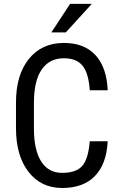

<svg xmlns="http://www.w3.org/2000/svg" viewBox="-20 -937 607 967"><path d="M522.5 -225.6H432.1C427.2 -165.7 414.6 -124.2 394 -101.1C373.5 -78 340 -66.4 293.5 -66.4C246.9 -66.4 211.5 -85.6 187.3 -124C163 -162.4 150.9 -217.6 150.9 -289.6V-419.9C150.9 -493.2 163.9 -548.7 189.9 -586.7C216 -624.6 253.3 -643.6 301.8 -643.6C343.8 -643.6 375 -631.2 395.5 -606.4C416 -581.7 428.2 -540.4 432.1 -482.4H522.5C519.2 -558.9 498.8 -617.8 461.2 -658.9C423.6 -700.1 370.4 -720.7 301.8 -720.7C227.2 -720.7 168.4 -693.8 125.2 -640.1C82.1 -586.4 60.5 -513.3 60.5 -420.9V-292C60.5 -199.2 81.5 -125.7 123.5 -71.5C165.5 -17.3 222.2 9.8 293.5 9.8C364.4 9.8 419.4 -10.4 458.3 -50.8C497.2 -91.1 518.6 -149.4 522.5 -225.6ZM333 -917.5 238.8 -773.9H311.5L442.4 -917.5Z"/></svg>

Font: Roboto Condensed
Style: Regular
Weight: 400
Designer: Google
Version: Version 2.134; 2016